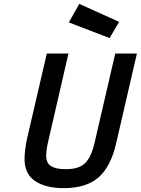

<svg xmlns="http://www.w3.org/2000/svg" viewBox="-20 -962 728 993"><path d="M336 -846 390 -942 596 -849 547 -765ZM107 -139Q107 -181 119 -241L222 -685H334L228 -225Q219 -185 219 -156Q219 -118 244.5 -102.5Q270 -87 320 -87Q389 -87 420.5 -118.5Q452 -150 469 -223L576 -685H688L581 -222Q553 -100 489.5 -44.5Q426 11 310 11Q215 11 161 -26Q107 -63 107 -139Z"/></svg>

Font: Cairo SemiBold
Style: Italic
Weight: 600
Italic angle: -13°
Designer: Mohamed Gaber, Accademia di Belle Arti di Urbino and others
Foundry: Kief Type Foundry, Accademia di Belle Arti di Urbino and others
Version: Version 3.011